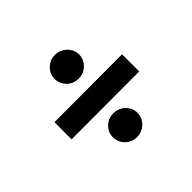

<svg xmlns="http://www.w3.org/2000/svg" viewBox="-126 -807 902 902"><g transform="rotate(-45 325.0 -356.0)"><path d="M325 -471Q291 -471 267.5 -494.5Q244 -518 244 -551Q244 -582 267.5 -605.5Q291 -629 325 -629Q359 -629 383 -605.5Q407 -582 407 -551Q407 -518 383 -494.5Q359 -471 325 -471ZM100 -293V-407L550 -408V-294ZM325 -83Q291 -83 267.5 -106.5Q244 -130 244 -163Q244 -195 267.5 -218Q291 -241 325 -241Q359 -241 383 -218Q407 -195 407 -163Q407 -130 383 -106.5Q359 -83 325 -83Z"/></g></svg>

Font: REM SemiBold
Style: Regular
Weight: 600
Designer: Octavio Pardo
Foundry: Ashler Design
Version: Version 1.005;gftools[0.9.28]